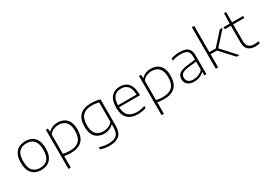

<svg xmlns="http://www.w3.org/2000/svg" viewBox="18 -1905 4519 3232"><g transform="rotate(-30 2278.0 -289.0)"><path d="M304.5 9Q232 9 177.5 -20Q123 -49 92.5 -110.8Q62 -172.5 62 -270.5Q62 -366.5 92.8 -428Q123.5 -489.5 178 -519Q232.5 -548.5 304.5 -548.5Q378 -548.5 432.5 -519.8Q487 -491 517.2 -429.5Q547.5 -368 547.5 -270.5Q547.5 -174 516.8 -112.2Q486 -50.5 431.2 -20.8Q376.5 9 304.5 9ZM304.5 -32Q394 -32 447 -86.5Q500 -141 500 -269.5Q500 -356 476 -408.2Q452 -460.5 408 -484Q364 -507.5 304.5 -507.5Q215.5 -507.5 162.5 -453.5Q109.5 -399.5 109.5 -271Q109.5 -141.5 162.5 -86.8Q215.5 -32 304.5 -32Z M705 220V-540.5H744.5L749 -474.5H752.5Q784 -509 830 -528.8Q876 -548.5 931 -548.5Q998.5 -548.5 1052.2 -522Q1106 -495.5 1137.5 -436.5Q1169 -377.5 1169 -280.5Q1169 9 877 9Q842.5 9 809.8 5.5Q777 2 750.5 -2.5V220ZM878 -32Q1001 -32 1061.2 -91.2Q1121.5 -150.5 1121.5 -276Q1121.5 -362 1096.2 -412.5Q1071 -463 1026.8 -485Q982.5 -507 925.5 -507Q877.5 -507 831.5 -487.8Q785.5 -468.5 750.5 -422V-47Q807 -32 878 -32Z M1504.5 230Q1465.5 230 1417.8 222.8Q1370 215.5 1329.5 201V159Q1377.5 175 1420.5 182Q1463.5 189 1504.5 189Q1611.5 189 1662 144Q1712.5 99 1712.5 -12.5V-63H1709Q1677 -30 1630.8 -10.8Q1584.5 8.5 1527 8.5Q1461.5 8.5 1408.8 -18.5Q1356 -45.5 1325 -104.2Q1294 -163 1294 -259Q1294 -548.5 1581.5 -548.5Q1672 -548.5 1758 -524V-18Q1758 115 1694.5 172.5Q1631 230 1504.5 230ZM1534 -33.5Q1582.5 -33.5 1630 -52Q1677.5 -70.5 1712.5 -112.5V-491.5Q1686 -498.5 1651.8 -503.2Q1617.5 -508 1576.5 -508Q1460 -508 1400.8 -448.8Q1341.5 -389.5 1341.5 -264Q1341.5 -178 1366.5 -127.5Q1391.5 -77 1435.2 -55.2Q1479 -33.5 1534 -33.5Z M2182 9Q2056 9 1985.8 -58.5Q1915.5 -126 1915.5 -270Q1915.5 -409 1977 -478.8Q2038.5 -548.5 2145 -548.5Q2251.5 -548.5 2309.8 -478.5Q2368 -408.5 2368 -269.5V-252.5H1963Q1966 -135.5 2024.2 -83.5Q2082.5 -31.5 2186 -31.5Q2223 -31.5 2261.2 -38.5Q2299.5 -45.5 2341 -58.5V-17Q2258 9 2182 9ZM2144.5 -509.5Q2060 -509.5 2012.8 -457Q1965.5 -404.5 1963 -290.5H2322.5Q2320 -403.5 2274.5 -456.5Q2229 -509.5 2144.5 -509.5Z M2515 220V-540.5H2554.5L2559 -474.5H2562.5Q2594 -509 2640 -528.8Q2686 -548.5 2741 -548.5Q2808.5 -548.5 2862.2 -522Q2916 -495.5 2947.5 -436.5Q2979 -377.5 2979 -280.5Q2979 9 2687 9Q2652.5 9 2619.8 5.5Q2587 2 2560.5 -2.5V220ZM2688 -32Q2811 -32 2871.2 -91.2Q2931.5 -150.5 2931.5 -276Q2931.5 -362 2906.2 -412.5Q2881 -463 2836.8 -485Q2792.5 -507 2735.5 -507Q2687.5 -507 2641.5 -487.8Q2595.5 -468.5 2560.5 -422V-47Q2617 -32 2688 -32Z M3280.5 8Q3197 8 3151.5 -30.2Q3106 -68.5 3106 -135.5Q3106 -202 3152.5 -239.2Q3199 -276.5 3305.5 -289L3469 -308V-364.5Q3469 -422 3449.8 -453Q3430.5 -484 3393.5 -496Q3356.5 -508 3303.5 -508Q3268.5 -508 3225.5 -502Q3182.5 -496 3138.5 -480.5V-521.5Q3174.5 -535 3219 -541.8Q3263.5 -548.5 3305 -548.5Q3371.5 -548.5 3418.2 -531.8Q3465 -515 3489.5 -474.8Q3514 -434.5 3514 -364.5V0H3474.5L3471 -65.5H3466.5Q3436 -33 3386 -12.5Q3336 8 3280.5 8ZM3154 -138Q3154 -88.5 3185.5 -60Q3217 -31.5 3284.5 -31.5Q3336 -31.5 3383.5 -51.5Q3431 -71.5 3469 -111.5V-270.5L3306 -251Q3223 -241 3188.5 -213.8Q3154 -186.5 3154 -138Z M3696.5 0V-808H3742V-297H3865.5L4086 -540.5H4140.5L3904 -277L4156.5 0H4101.5L3865.5 -256H3742V0Z M4462 9Q4374.5 9 4326 -35.2Q4277.5 -79.5 4277.5 -173.5V-500H4159.5V-540.5H4277.5L4284 -740H4323V-540.5H4539V-500H4323V-181.5Q4323 -101 4360.8 -66.8Q4398.5 -32.5 4468 -32.5Q4503 -32.5 4550.5 -43V-1Q4525 5 4505 7Q4485 9 4462 9Z"/></g></svg>

Font: Encode Sans Expanded ExtraLight
Style: Regular
Weight: 200
Width: 7
Designer: Multiple Designers
Foundry: Impallari Type
Version: Version 3.000; ttfautohint (v1.8.3) -l 8 -r 50 -G 200 -x 14 